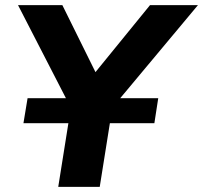

<svg xmlns="http://www.w3.org/2000/svg" viewBox="-20 -725 788 745"><path d="M206 0 264 -364 278 -262 50 -705H222L355 -436H343L562 -705H748L378 -262L425 -364L367 0ZM71 -247 87 -344H594L579 -247Z"/></svg>

Font: Nunito Sans 9pt ExtraBold
Style: Italic
Weight: 800
Italic angle: -9°
Version: Version 3.101;gftools[0.9.27]